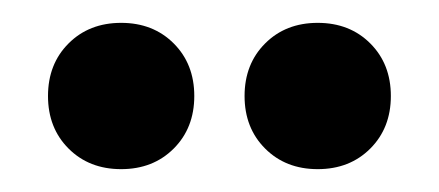

<svg xmlns="http://www.w3.org/2000/svg" viewBox="-20 -739 384 168"><path d="M194 -655Q194 -683 212 -701Q230 -719 258 -719Q286 -719 304 -701Q322 -683 322 -655Q322 -627 304 -609Q286 -591 258 -591Q230 -591 212 -609Q194 -627 194 -655ZM22 -655Q22 -683 40 -701Q58 -719 86 -719Q114 -719 132 -701Q150 -683 150 -655Q150 -627 132 -609Q114 -591 86 -591Q58 -591 40 -609Q22 -627 22 -655Z"/></svg>

Font: Barlow Semi Condensed Medium
Style: Regular
Weight: 500
Width: 4
Designer: Jeremy Tribby
Foundry: Tribby Type
Version: Version 1.422; ttfautohint (v1.8)